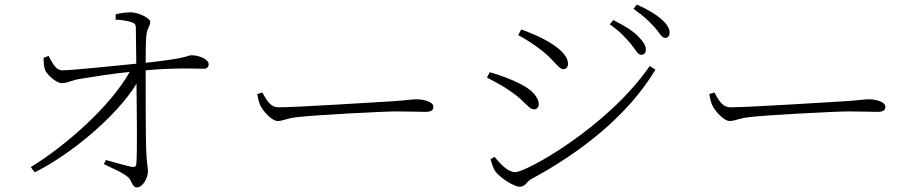

<svg xmlns="http://www.w3.org/2000/svg" viewBox="-20 -813 4020 841"><path d="M132 -58C294 -139 491 -305 578 -446C579 -329 582 -141 577 -94C576 -84 570 -80 558 -82C532 -87 481 -102 444 -112L435 -94C466 -78 515 -60 542 -36C557 -23 559 8 579 8C604 8 628 -31 628 -63C628 -81 622 -96 620 -165C618 -237 618 -407 618 -505C749 -517 829 -512 875 -512C887 -512 894 -521 894 -531C894 -554 852 -571 818 -571C801 -571 807 -558 618 -538C618 -577 618 -628 621 -656C625 -696 638 -695 638 -718C638 -732 589 -759 551 -759C526 -759 503 -754 487 -751L486 -727C509 -726 531 -723 549 -718C567 -713 575 -709 575 -691L577 -534C473 -524 308 -506 253 -505C230 -504 214 -526 193 -568L171 -560C171 -547 172 -520 177 -507C185 -487 227 -448 250 -449C280 -449 292 -462 334 -468C389 -477 470 -490 548 -498C465 -349 271 -177 115 -81Z M1129 -408 1107 -401C1110 -384 1112 -371 1119 -354C1131 -326 1172 -283 1195 -283C1221 -283 1231 -294 1282 -300C1356 -309 1660 -325 1718 -325C1775 -325 1810 -323 1843 -323C1873 -323 1878 -333 1878 -346C1878 -367 1836 -378 1806 -378C1780 -378 1759 -373 1692 -369C1652 -367 1282 -343 1200 -343C1163 -343 1147 -376 1129 -408Z M2742 -622C2764 -596 2773 -573 2788 -573C2800 -573 2809 -580 2809 -595C2809 -614 2798 -631 2772 -657C2751 -678 2714 -702 2666 -725L2651 -706C2693 -678 2720 -648 2742 -622ZM2845 -696C2868 -671 2878 -647 2893 -647C2905 -647 2913 -655 2913 -669C2913 -689 2902 -707 2876 -730C2853 -750 2817 -772 2769 -793L2755 -774C2797 -745 2821 -722 2845 -696ZM2250 -659C2277 -645 2322 -617 2354 -591C2407 -550 2427 -510 2447 -510C2461 -510 2468 -520 2468 -534C2468 -558 2450 -590 2383 -630C2347 -651 2302 -670 2263 -684ZM2826 -524C2642 -257 2286 -59 2237 -59C2206 -59 2176 -90 2146 -126L2129 -116C2131 -106 2140 -75 2150 -62C2169 -36 2230 5 2257 5C2280 5 2289 -18 2304 -27C2526 -146 2732 -309 2851 -508ZM2113 -473C2159 -450 2193 -430 2228 -405C2281 -367 2296 -334 2320 -334C2330 -334 2340 -343 2340 -355C2340 -384 2315 -418 2258 -446C2216 -467 2179 -481 2125 -497Z M3109 -408 3087 -401C3090 -384 3092 -371 3099 -354C3111 -326 3152 -283 3175 -283C3201 -283 3211 -294 3262 -300C3336 -309 3640 -325 3698 -325C3755 -325 3790 -323 3823 -323C3853 -323 3858 -333 3858 -346C3858 -367 3816 -378 3786 -378C3760 -378 3739 -373 3672 -369C3632 -367 3262 -343 3180 -343C3143 -343 3127 -376 3109 -408Z"/></svg>

Font: Noto Serif CJK SC ExtraLight
Style: Regular
Weight: 200
Designer: Ryoko NISHIZUKA 西塚涼子 (kana & ideographs); Frank Grießhammer (Latin, Greek & Cyrillic); Wenlong ZHANG 张文龙 (bopomofo); San
Foundry: Adobe
Version: Version 2.001;hotconv 1.1.0;makeotfexe 2.6.0